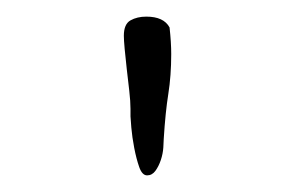

<svg xmlns="http://www.w3.org/2000/svg" viewBox="-20 -708 357 231"><path d="M184 -675Q185 -666 185.5 -658Q186 -650 186 -643Q186 -617 182.5 -595Q179 -573 177 -541Q177 -538 176.5 -530.5Q176 -523 173.5 -515.5Q171 -508 167 -502.5Q163 -497 157 -497Q151 -497 147.5 -507Q144 -517 141.5 -530Q139 -543 138 -554.5Q137 -566 137 -568V-577Q137 -586 135.5 -599Q134 -612 132.5 -625Q131 -638 130 -649Q129 -660 129 -665Q129 -679 137 -683.5Q145 -688 156 -688Q177 -688 184 -675Z"/></svg>

Font: Gaegu Light
Style: Regular
Weight: 300
Designer: JIKJI
Foundry: JIKJI
Version: Version 1.00